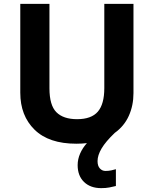

<svg xmlns="http://www.w3.org/2000/svg" viewBox="-20 -734 796 994"><path d="M485 100Q485 125 497 138Q509 151 526 151Q542 151 556 148Q570 145 580 142V229Q564 233 546 236.5Q528 240 504 240Q448 240 415 208Q382 176 382 121Q382 90 395 60.5Q408 31 430 7Q404 10 375 10Q233 10 159 -62.5Q85 -135 85 -254V-714H236V-277Q236 -189 272 -153Q308 -117 379 -117Q453 -117 486.5 -156Q520 -195 520 -278V-714H671V-252Q671 -188 647 -134.5Q623 -81 574 -46Q527 -1 506 34.5Q485 70 485 100Z"/></svg>

Font: Noto Sans Bamum
Style: Bold
Weight: 700
Designer: Monotype Design Team
Foundry: Monotype Imaging Inc.
Version: Version 2.002; ttfautohint (v1.8.4.7-5d5b)